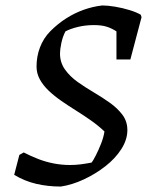

<svg xmlns="http://www.w3.org/2000/svg" viewBox="-20 -672 554 704"><path d="M203 12Q155 12 112.5 2Q70 -8 32 -31L51 -104L67 -113Q94 -99 121.5 -88.5Q149 -78 178 -72.5Q207 -67 237 -67Q257 -67 276.5 -69.5Q296 -72 316 -76Q321 -82 331 -101.5Q341 -121 350.5 -145Q360 -169 363 -190Q341 -211 314 -230Q287 -249 259 -266.5Q231 -284 205 -302Q179 -320 158.5 -339.5Q138 -359 126 -381Q114 -403 114 -428Q114 -446 117 -463.5Q120 -481 126.5 -498Q133 -515 142.5 -530Q152 -545 165 -558Q192 -585 222.5 -604.5Q253 -624 286.5 -636Q320 -648 355 -652Q375 -652 402 -647.5Q429 -643 455 -635Q481 -627 496 -618L499 -609L458 -454H407V-557Q390 -568 371.5 -574Q353 -580 324 -580Q294 -580 266.5 -573.5Q239 -567 220 -557Q210 -538 205 -514.5Q200 -491 200 -476Q200 -443 218 -417.5Q236 -392 264 -372Q292 -352 323.5 -333.5Q355 -315 383 -295Q411 -275 429 -251Q447 -227 447 -195Q447 -160 425 -125.5Q403 -91 366.5 -62.5Q330 -34 287 -14Q244 6 203 12Z"/></svg>

Font: Labrada
Style: Italic
Weight: 400
Italic angle: -7°
Designer: Mercedes Jáuregui
Foundry: Omnibus-Type Team
Version: Version 1.000